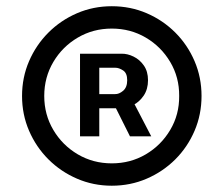

<svg xmlns="http://www.w3.org/2000/svg" viewBox="-20 -757 708 608"><path d="M233.4 -325.2V-586.9H364.3Q383.3 -587.4 402.8 -577.9Q422.4 -568.4 435.5 -549.6Q448.7 -530.8 448.7 -502.9Q448.7 -474.6 435.1 -454.3Q421.4 -434.1 401.4 -424.1Q381.3 -414.1 360.8 -414.1H267.6V-459H344.2Q356.9 -458.5 369.9 -469.5Q382.8 -480.5 382.8 -502.9Q382.8 -525.4 369.9 -533.9Q356.9 -542.5 345.2 -542.5H294.4V-325.2ZM395 -448.2 459 -325.2H391.6L330.1 -448.2ZM334 -168.9Q275.4 -168.9 223.9 -191.2Q172.4 -213.4 133.3 -252.4Q94.2 -291.5 72 -343Q49.8 -394.5 49.8 -453.1Q49.8 -511.7 72 -563.2Q94.2 -614.7 133.3 -653.8Q172.4 -692.9 223.9 -715.1Q275.4 -737.3 334 -737.3Q393.1 -737.3 444.6 -715.1Q496.1 -692.9 535.2 -653.8Q574.2 -614.7 596.2 -563.2Q618.2 -511.7 618.2 -453.1Q618.2 -394.5 596.2 -343Q574.2 -291.5 535.2 -252.4Q496.1 -213.4 444.6 -191.2Q393.1 -168.9 334 -168.9ZM334 -239.7Q393.1 -239.7 441.7 -268.3Q490.2 -296.9 519 -345.5Q547.9 -394 547.4 -453.1Q547.9 -512.2 519 -560.8Q490.2 -609.4 441.7 -637.9Q393.1 -666.5 334 -666.5Q274.9 -666.5 226.3 -637.9Q177.7 -609.4 148.9 -560.8Q120.1 -512.2 120.1 -453.1Q120.1 -394 148.9 -345.5Q177.7 -296.9 226.3 -268.3Q274.9 -239.7 334 -239.7Z"/></svg>

Font: Inter V
Style: Weight 500 Optical size 14.0
Weight: 500
Designer: Rasmus Andersson
Foundry: rsms
Version: Version 4.000;git-4fc901f